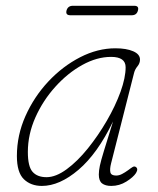

<svg xmlns="http://www.w3.org/2000/svg" viewBox="-20 -620 534 648"><path d="M355 -69Q350 -49.5 352.5 -38.5Q355 -27.5 372 -27.5Q382 -27.5 392 -32.8Q402 -38 413 -46Q422 -53 427.5 -56.2Q433 -59.5 437.5 -57Q448 -51 439 -36Q430 -22 406.5 -7.2Q383 7.5 355.5 7.5Q335.5 7.5 324.5 -1Q313.5 -9.5 313.5 -31Q313.5 -43.5 317 -60.5Q320.5 -77.5 331 -111.5Q341.5 -145.5 361.5 -210Q309 -101.5 245 -47Q181 7.5 121.5 7.5Q84 7.5 60.5 -15.2Q37 -38 37 -93.5Q37 -163.5 66 -228.5Q95 -293.5 143.2 -345Q191.5 -396.5 250.5 -426.8Q309.5 -457 369.5 -457Q406.5 -457 429.5 -447Q452.5 -437 452.5 -419Q452.5 -406.5 444 -396.2Q435.5 -386 432.5 -374ZM74 -107Q74 -58 90 -40Q106 -22 137 -22Q168.5 -22 205 -48.8Q241.5 -75.5 276.5 -119Q311.5 -162.5 340.5 -212.5Q369.5 -262.5 386.8 -310.2Q404 -358 404 -393Q404 -428 355 -428Q307 -428 257.8 -400.8Q208.5 -373.5 166.8 -327.2Q125 -281 99.5 -223.8Q74 -166.5 74 -107ZM204.5 -584.5Q209 -600.5 226 -600.5H433Q450 -600.5 445.5 -584.5Q441.5 -568.5 424.5 -568.5H217.5Q200.5 -568.5 204.5 -584.5Z"/></svg>

Font: Fraunces 9pt S100 Thin
Style: Italic
Weight: 100
Italic angle: -16°
Version: Version 1.000; ttfautohint (v1.8.3)